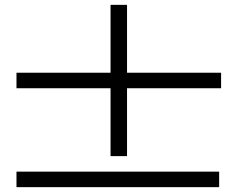

<svg xmlns="http://www.w3.org/2000/svg" viewBox="-20 -708 980 792"><path d="M48 -344H436V-64H504V-344H892V-408H504V-688H436V-408H48ZM48 0V64H884V0Z"/></svg>

Font: Old Standard
Style: Bold
Weight: 700
Designer: Alexey Kryukov <alexios@thessalonica.org.ru>
Version: Version 2.0.2